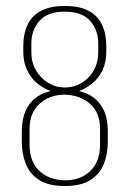

<svg xmlns="http://www.w3.org/2000/svg" viewBox="-20 -615 434 643"><path d="M197 8Q143 8 111.5 -12Q80 -32 66.5 -66Q53 -100 53 -140V-176Q53 -206 61.5 -232.5Q70 -259 89 -278Q100 -289 115.5 -297.5Q131 -306 150 -310Q133 -316 118 -326Q103 -336 91 -349Q76 -366 67 -389Q58 -412 58 -442V-460Q58 -502 72.5 -532.5Q87 -563 118 -579Q149 -595 197 -595Q246 -595 276.5 -579Q307 -563 321.5 -532.5Q336 -502 336 -460V-442Q336 -407 323.5 -380.5Q311 -354 290.5 -337Q270 -320 245 -310Q270 -304 288 -292Q306 -280 318 -262.5Q330 -245 335.5 -223.5Q341 -202 341 -176V-140Q341 -100 328 -66.5Q315 -33 283.5 -12.5Q252 8 197 8ZM197 -11Q250 -11 282.5 -42.5Q315 -74 315 -129V-184Q315 -237 282.5 -266.5Q250 -296 197 -298Q146 -298 112.5 -267.5Q79 -237 79 -184V-129Q79 -76 110 -44.5Q141 -13 197 -11ZM197 -322Q244 -322 276.5 -356Q309 -390 309 -440V-470Q309 -514 282 -545Q255 -576 197 -576Q139 -576 112 -545Q85 -514 85 -470V-440Q85 -406 100.5 -379.5Q116 -353 141.5 -337.5Q167 -322 197 -322Z"/></svg>

Font: Alumni Sans SC Thin
Style: Regular
Weight: 100
Designer: Robert E. Leuschke
Foundry: Robert E. Leuschke
Version: Version 1.018